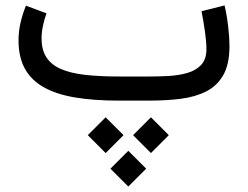

<svg xmlns="http://www.w3.org/2000/svg" viewBox="-20 -371 915 708"><path d="M453.1 185.1 387.2 251 453.1 316.9 519 251ZM536.6 61.5 470.7 127.4 536.6 193.4 602.5 127.4ZM369.6 61.5 303.7 127.4 369.6 193.4 435.5 127.4ZM531.2 0Q593.8 0 647.2 -6.8Q700.7 -13.7 741 -34.2Q781.2 -54.7 803.7 -94.7Q826.2 -134.8 826.2 -201.2Q826.2 -231.4 821.5 -272.2Q816.9 -313 808.1 -351.1L723.1 -329.6Q730.5 -292.5 735.8 -254.6Q741.2 -216.8 741.2 -189.5Q741.2 -151.9 721.2 -131.1Q701.2 -110.4 669.4 -101.6Q637.7 -92.8 601.3 -90.8Q564.9 -88.9 531.7 -88.9H417.5Q346.7 -88.9 293.5 -95Q240.2 -101.1 204.8 -116.5Q169.4 -131.8 151.4 -159.2Q133.3 -186.5 133.3 -229.5Q133.3 -251.5 138.4 -275.9Q143.6 -300.3 151.4 -321.8L75.7 -350.1Q63.5 -320.3 55.9 -288.1Q48.3 -255.9 48.3 -222.2Q48.3 -160.6 71.5 -118.2Q94.7 -75.7 140.9 -49.6Q187 -23.4 256.1 -11.7Q325.2 0 417.5 0Z"/></svg>

Font: Vazirmatn
Style: Regular
Weight: 400
Designer: Saber Rastikerdar
Foundry: Saber Rastikerdar
Version: Version 33.003;September 2, 2022;FontCreator 14.0.0.2862 64-